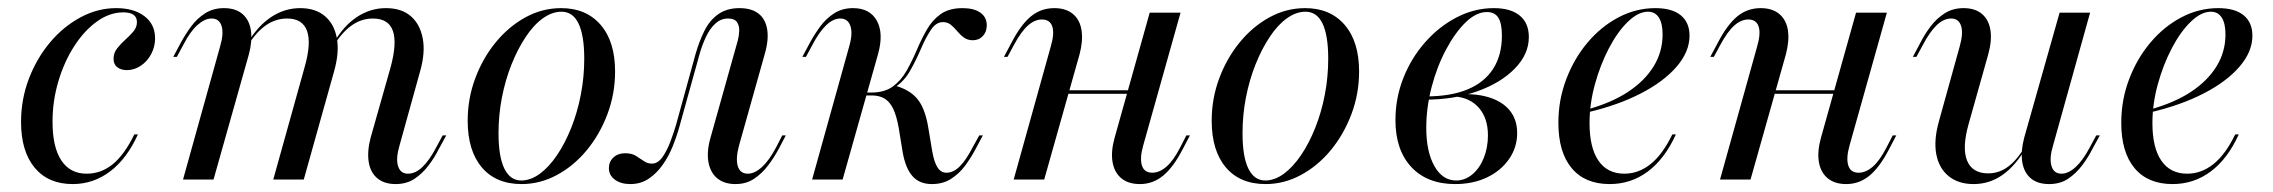

<svg xmlns="http://www.w3.org/2000/svg" viewBox="-20 -446 5648 477"><path d="M160.5 11.3Q100 11.3 66.1 -29.4Q32.3 -70.2 32.3 -142.7Q32.3 -199.2 51.6 -250Q71 -300.8 104 -340.3Q137.1 -379.8 179.8 -402.8Q222.6 -425.8 268.5 -425.8Q312.9 -425.8 339.1 -405.6Q365.3 -385.5 365.3 -350.8Q365.3 -329.8 355.6 -311.7Q346 -293.5 329.8 -282.7Q313.7 -271.8 295.2 -271.8Q280.6 -271.8 271.4 -279Q262.1 -286.3 262.1 -300Q262.1 -314.5 271 -325.8Q279.8 -337.1 291.1 -347.2Q302.4 -357.3 311.3 -367.7Q320.2 -378.2 320.2 -391.1Q320.2 -415.3 286.3 -415.3Q252.4 -415.3 221 -392.7Q189.5 -370.2 164.5 -331.5Q139.5 -292.7 125 -244Q110.5 -195.2 110.5 -143.5Q110.5 -80.6 132.3 -47.6Q154 -14.5 195.2 -14.5Q231.5 -14.5 260.5 -38.3Q289.5 -62.1 313.7 -112.1H322.6Q295.2 -51.6 253.6 -20.2Q212.1 11.3 160.5 11.3Z M962.9 11.3Q934.7 11.3 917.3 -3.2Q900 -17.7 896 -44Q891.9 -70.2 900.8 -104L950 -277.4Q966.9 -338.7 956 -369.4Q945.2 -400 906.5 -400Q878.2 -400 854 -383.1Q829.8 -366.1 808.9 -332.3L808.1 -337.9Q833.1 -381.5 866.5 -403.6Q900 -425.8 938.7 -425.8Q977.4 -425.8 1000.4 -406Q1023.4 -386.3 1030.2 -350.8Q1037.1 -315.3 1023.4 -267.7L972.6 -84.7Q962.9 -51.6 969 -33.1Q975 -14.5 993.5 -14.5Q1012.1 -14.5 1029.4 -31Q1046.8 -47.6 1063.7 -79.8L1079.8 -109.7H1088.7L1070.2 -75.8Q1059.7 -54.8 1044.8 -35.1Q1029.8 -15.3 1010.1 -2Q990.3 11.3 962.9 11.3ZM434.7 0 526.6 -329.8Q536.3 -362.1 530.6 -381Q525 -400 505.6 -400Q488.7 -400 470.6 -383.9Q452.4 -367.7 435.5 -334.7L419.4 -304.8H410.5L429 -339.5Q440.3 -360.5 454.8 -380.2Q469.4 -400 489.5 -412.9Q509.7 -425.8 536.3 -425.8Q565.3 -425.8 582.3 -411.3Q599.2 -396.8 603.2 -371Q607.3 -345.2 598.4 -311.3L510.5 0ZM658.9 0 736.3 -277.4Q754 -338.7 742.7 -369.4Q731.5 -400 693.5 -400Q665.3 -400 641.1 -383.5Q616.9 -366.9 595.2 -332.3L594.4 -337.9Q620.2 -381.5 653.6 -403.6Q687.1 -425.8 725.8 -425.8Q763.7 -425.8 787.1 -406Q810.5 -386.3 816.9 -350.8Q823.4 -315.3 809.7 -267.7L734.7 0Z M1275.8 11.3Q1212.1 11.3 1177 -30.2Q1141.9 -71.8 1141.9 -146Q1141.9 -201.6 1160.9 -252Q1179.8 -302.4 1212.1 -341.5Q1244.4 -380.6 1285.9 -403.2Q1327.4 -425.8 1374.2 -425.8Q1436.3 -425.8 1472.2 -384.3Q1508.1 -342.7 1508.1 -268.5Q1508.1 -212.9 1489.1 -162.5Q1470.2 -112.1 1437.9 -73Q1405.6 -33.9 1363.7 -11.3Q1321.8 11.3 1275.8 11.3ZM1275 2.4Q1298.4 2.4 1321.4 -14.5Q1344.4 -31.5 1364.1 -60.9Q1383.9 -90.3 1399.2 -128.6Q1414.5 -166.9 1423 -210.9Q1431.5 -254.8 1431.5 -300Q1431.5 -358.1 1417.3 -387.5Q1403.2 -416.9 1375 -416.9Q1351.6 -416.9 1328.6 -400.4Q1305.6 -383.9 1285.9 -354Q1266.1 -324.2 1250.8 -285.9Q1235.5 -247.6 1227 -204Q1218.5 -160.5 1218.5 -115.3Q1218.5 -56.5 1233.1 -27Q1247.6 2.4 1275 2.4Z M1546 11.3Q1522.6 11.3 1507.7 0.4Q1492.7 -10.5 1492.7 -28.2Q1492.7 -44.4 1504 -54.8Q1515.3 -65.3 1533.1 -65.3Q1549.2 -65.3 1559.7 -58.9Q1570.2 -52.4 1579.4 -46Q1588.7 -39.5 1599.2 -39.5Q1614.5 -39.5 1625.8 -55.6Q1637.1 -71.8 1645.6 -94.4Q1654 -116.9 1659.7 -136.3L1708.1 -312.1Q1716.9 -342.7 1729.8 -369Q1742.7 -395.2 1764.1 -410.5Q1785.5 -425.8 1816.9 -425.8Q1846.8 -425.8 1864.1 -412.5Q1881.5 -399.2 1885.9 -373.4Q1890.3 -347.6 1879.8 -311.3L1816.1 -84.7Q1807.3 -52.4 1812.9 -33.5Q1818.5 -14.5 1837.9 -14.5Q1854.8 -14.5 1873 -31Q1891.1 -47.6 1908.1 -79.8L1923.4 -109.7H1932.3L1914.5 -75.8Q1903.2 -54.8 1888.3 -35.1Q1873.4 -15.3 1853.6 -2Q1833.9 11.3 1807.3 11.3Q1779 11.3 1761.7 -3.2Q1744.4 -17.7 1739.9 -44Q1735.5 -70.2 1745.2 -104L1812.9 -345.2Q1816.1 -357.3 1816.5 -369.8Q1816.9 -382.3 1810.9 -391.1Q1804.8 -400 1788.7 -400Q1771 -400 1757.3 -387.5Q1743.5 -375 1733.9 -354.4Q1724.2 -333.9 1717.7 -310.5L1667.7 -130.6Q1661.3 -107.3 1651.2 -82.3Q1641.1 -57.3 1626.2 -36.3Q1611.3 -15.3 1591.5 -2Q1571.8 11.3 1546 11.3Z M2295.2 11.3Q2264.5 11.3 2247.2 -8.1Q2229.8 -27.4 2222.6 -67.7L2212.9 -127.4Q2207.3 -158.9 2198.8 -176.2Q2190.3 -193.5 2177.4 -201.2Q2164.5 -208.9 2145.2 -208.9H2113.7L2115.3 -216.1H2144.4Q2177.4 -216.1 2198 -231Q2218.5 -246 2232.3 -270.2Q2246 -294.4 2257.3 -321Q2268.5 -347.6 2282.3 -371.8Q2296 -396 2316.9 -410.9Q2337.9 -425.8 2371 -425.8Q2400 -425.8 2415.7 -414.5Q2431.5 -403.2 2431.5 -383.1Q2431.5 -366.9 2421.8 -356.5Q2412.1 -346 2396.8 -346Q2383.9 -346 2374.6 -352.8Q2365.3 -359.7 2357.7 -369Q2350 -378.2 2341.9 -384.7Q2333.9 -391.1 2322.6 -391.1Q2305.6 -391.1 2292.7 -371.8Q2279.8 -352.4 2268.1 -325Q2256.5 -297.6 2241.5 -271Q2226.6 -244.4 2204 -229.8L2206.5 -232.3Q2240.3 -222.6 2258.9 -200.4Q2277.4 -178.2 2285.5 -133.1L2296 -70.2Q2300.8 -42.7 2309.3 -29.8Q2317.7 -16.9 2331.5 -16.9Q2348.4 -16.9 2364.1 -32.3Q2379.8 -47.6 2396.8 -80.6L2412.9 -109.7H2421.8L2401.6 -71.8Q2391.1 -52.4 2377 -33.5Q2362.9 -14.5 2342.7 -1.6Q2322.6 11.3 2295.2 11.3ZM1997.6 0 2089.5 -329.8Q2099.2 -362.9 2092.7 -381.5Q2086.3 -400 2067.7 -400Q2050 -400 2032.7 -383.5Q2015.3 -366.9 1998.4 -334.7L1982.3 -304.8H1973.4L1991.9 -339.5Q2003.2 -360.5 2017.7 -380.2Q2032.3 -400 2052.4 -412.9Q2072.6 -425.8 2099.2 -425.8Q2141.1 -425.8 2158.5 -394.4Q2175.8 -362.9 2161.3 -311.3L2073.4 0Z M2498.4 0 2590.3 -329.8Q2600 -362.1 2594.4 -379.8Q2588.7 -397.6 2568.5 -397.6Q2550.8 -397.6 2533.9 -382.7Q2516.9 -367.7 2499.2 -334.7L2483.1 -304.8H2474.2L2492.7 -339.5Q2516.1 -384.7 2541.1 -405.2Q2566.1 -425.8 2599.2 -425.8Q2628.2 -425.8 2645.6 -411.3Q2662.9 -396.8 2666.9 -371Q2671 -345.2 2662.1 -311.3L2574.2 0ZM2591.9 -212.9 2594.4 -221.8H2822.6L2820.2 -212.9ZM2812.1 11.3Q2783.1 11.3 2765.7 -3.2Q2748.4 -17.7 2744 -43.5Q2739.5 -69.4 2749.2 -104L2836.3 -414.5H2912.9L2820.2 -84.7Q2811.3 -53.2 2816.9 -35.1Q2822.6 -16.9 2842.7 -16.9Q2860.5 -16.9 2877.8 -31.9Q2895.2 -46.8 2912.1 -79.8L2927.4 -109.7H2936.3L2918.5 -75.8Q2895.2 -30.6 2869.8 -9.7Q2844.4 11.3 2812.1 11.3Z M3124.2 11.3Q3060.5 11.3 3025.4 -30.2Q2990.3 -71.8 2990.3 -146Q2990.3 -201.6 3009.3 -252Q3028.2 -302.4 3060.5 -341.5Q3092.7 -380.6 3134.3 -403.2Q3175.8 -425.8 3222.6 -425.8Q3284.7 -425.8 3320.6 -384.3Q3356.5 -342.7 3356.5 -268.5Q3356.5 -212.9 3337.5 -162.5Q3318.5 -112.1 3286.3 -73Q3254 -33.9 3212.1 -11.3Q3170.2 11.3 3124.2 11.3ZM3123.4 2.4Q3146.8 2.4 3169.8 -14.5Q3192.7 -31.5 3212.5 -60.9Q3232.3 -90.3 3247.6 -128.6Q3262.9 -166.9 3271.4 -210.9Q3279.8 -254.8 3279.8 -300Q3279.8 -358.1 3265.7 -387.5Q3251.6 -416.9 3223.4 -416.9Q3200 -416.9 3177 -400.4Q3154 -383.9 3134.3 -354Q3114.5 -324.2 3099.2 -285.9Q3083.9 -247.6 3075.4 -204Q3066.9 -160.5 3066.9 -115.3Q3066.9 -56.5 3081.5 -27Q3096 2.4 3123.4 2.4Z M3595.2 11.3Q3525.8 11.3 3486.3 -31Q3446.8 -73.4 3446.8 -147.6Q3446.8 -202.4 3466.5 -252.4Q3486.3 -302.4 3521 -341.5Q3555.6 -380.6 3599.6 -403.2Q3643.5 -425.8 3691.1 -425.8Q3733.1 -425.8 3755.6 -407.3Q3778.2 -388.7 3778.2 -354Q3778.2 -311.3 3743.5 -275.8Q3708.9 -240.3 3650.8 -219.4Q3592.7 -198.4 3521 -198.4L3522.6 -206.5Q3583.9 -206.5 3625.8 -223.8Q3667.7 -241.1 3689.5 -275Q3711.3 -308.9 3711.3 -357.3Q3711.3 -387.9 3702.4 -402Q3693.5 -416.1 3674.2 -416.1Q3647.6 -416.1 3621.4 -390.7Q3595.2 -365.3 3572.6 -323Q3550 -280.6 3536.7 -229.8Q3523.4 -179 3523.4 -128.2Q3523.4 -69.4 3543.5 -33.5Q3563.7 2.4 3597.6 2.4Q3619.4 2.4 3637.5 -12.5Q3655.6 -27.4 3666.1 -53.2Q3676.6 -79 3676.6 -109.7Q3676.6 -152.4 3654 -178.2Q3631.5 -204 3591.9 -206.5L3594.4 -210.5Q3641.9 -215.3 3677 -204.8Q3712.1 -194.4 3730.6 -171.8Q3749.2 -149.2 3749.2 -115.3Q3749.2 -79.8 3729 -50.8Q3708.9 -21.8 3674.2 -5.2Q3639.5 11.3 3595.2 11.3Z M3979 11.3Q3917.7 11.3 3884.7 -28.2Q3851.6 -67.7 3851.6 -141.1Q3851.6 -197.6 3871 -248.8Q3890.3 -300 3923.8 -339.9Q3957.3 -379.8 4000.8 -402.8Q4044.4 -425.8 4092.7 -425.8Q4133.9 -425.8 4155.6 -408.1Q4177.4 -390.3 4177.4 -357.3Q4177.4 -317.7 4145.6 -280.6Q4113.7 -243.5 4056.9 -214.1Q4000 -184.7 3924.2 -166.9V-174.2Q3984.7 -191.1 4025.8 -218.5Q4066.9 -246 4088.7 -281.9Q4110.5 -317.7 4110.5 -360.5Q4110.5 -387.9 4101.2 -402.4Q4091.9 -416.9 4074.2 -416.9Q4050 -416.9 4024.2 -391.9Q3998.4 -366.9 3977 -325.8Q3955.6 -284.7 3942.3 -236.3Q3929 -187.9 3929 -140.3Q3929 -79 3951.2 -46.8Q3973.4 -14.5 4015.3 -14.5Q4050.8 -14.5 4080.6 -38.3Q4110.5 -62.1 4134.7 -112.1H4143.5Q4116.1 -51.6 4074.2 -20.2Q4032.3 11.3 3979 11.3Z M4253.2 0 4345.2 -329.8Q4354.8 -362.1 4349.2 -379.8Q4343.5 -397.6 4323.4 -397.6Q4305.6 -397.6 4288.7 -382.7Q4271.8 -367.7 4254 -334.7L4237.9 -304.8H4229L4247.6 -339.5Q4271 -384.7 4296 -405.2Q4321 -425.8 4354 -425.8Q4383.1 -425.8 4400.4 -411.3Q4417.7 -396.8 4421.8 -371Q4425.8 -345.2 4416.9 -311.3L4329 0ZM4346.8 -212.9 4349.2 -221.8H4577.4L4575 -212.9ZM4566.9 11.3Q4537.9 11.3 4520.6 -3.2Q4503.2 -17.7 4498.8 -43.5Q4494.4 -69.4 4504 -104L4591.1 -414.5H4667.7L4575 -84.7Q4566.1 -53.2 4571.8 -35.1Q4577.4 -16.9 4597.6 -16.9Q4615.3 -16.9 4632.7 -31.9Q4650 -46.8 4666.9 -79.8L4682.3 -109.7H4691.1L4673.4 -75.8Q4650 -30.6 4624.6 -9.7Q4599.2 11.3 4566.9 11.3Z M4883.1 11.3Q4845.2 11.3 4821 -8.5Q4796.8 -28.2 4790.3 -63.7Q4783.9 -99.2 4797.6 -146.8L4848.4 -329.8Q4858.1 -363.7 4852 -381.9Q4846 -400 4827.4 -400Q4808.9 -400 4791.5 -383.5Q4774.2 -366.9 4757.3 -334.7L4741.1 -304.8H4732.3L4750.8 -339.5Q4761.3 -360.5 4776.2 -380.2Q4791.1 -400 4811.3 -412.9Q4831.5 -425.8 4858.1 -425.8Q4887.1 -425.8 4904 -411.3Q4921 -396.8 4925 -371Q4929 -345.2 4919.4 -310.5L4871 -138.7Q4854 -79 4866.9 -47.2Q4879.8 -15.3 4919.4 -15.3Q4946.8 -15.3 4969.4 -32.3Q4991.9 -49.2 5012.1 -83.9L5012.9 -78.2Q4987.1 -33.9 4954.8 -11.3Q4922.6 11.3 4883.1 11.3ZM5071 11.3Q5041.9 11.3 5025 -3.2Q5008.1 -17.7 5004 -44Q5000 -70.2 5008.9 -104L5096.8 -414.5H5172.6L5080.6 -84.7Q5071 -53.2 5076.6 -33.9Q5082.3 -14.5 5101.6 -14.5Q5118.5 -14.5 5136.7 -31Q5154.8 -47.6 5171.8 -79.8L5187.9 -109.7H5196.8L5178.2 -75.8Q5167.7 -54.8 5152.8 -35.1Q5137.9 -15.3 5118.1 -2Q5098.4 11.3 5071 11.3Z M5377.4 11.3Q5316.1 11.3 5283.1 -28.2Q5250 -67.7 5250 -141.1Q5250 -197.6 5269.4 -248.8Q5288.7 -300 5322.2 -339.9Q5355.6 -379.8 5399.2 -402.8Q5442.7 -425.8 5491.1 -425.8Q5532.3 -425.8 5554 -408.1Q5575.8 -390.3 5575.8 -357.3Q5575.8 -317.7 5544 -280.6Q5512.1 -243.5 5455.2 -214.1Q5398.4 -184.7 5322.6 -166.9V-174.2Q5383.1 -191.1 5424.2 -218.5Q5465.3 -246 5487.1 -281.9Q5508.9 -317.7 5508.9 -360.5Q5508.9 -387.9 5499.6 -402.4Q5490.3 -416.9 5472.6 -416.9Q5448.4 -416.9 5422.6 -391.9Q5396.8 -366.9 5375.4 -325.8Q5354 -284.7 5340.7 -236.3Q5327.4 -187.9 5327.4 -140.3Q5327.4 -79 5349.6 -46.8Q5371.8 -14.5 5413.7 -14.5Q5449.2 -14.5 5479 -38.3Q5508.9 -62.1 5533.1 -112.1H5541.9Q5514.5 -51.6 5472.6 -20.2Q5430.6 11.3 5377.4 11.3Z"/></svg>

Font: Playfair 144pt
Style: Italic
Weight: 400
Italic angle: -15.6°
Designer: Claus Eggers Sørensen
Foundry: Claus Eggers Sørensen
Version: Version 2.001;gftools[0.9.30]